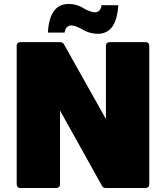

<svg xmlns="http://www.w3.org/2000/svg" viewBox="-20 -946 835 966"><path d="M713 0H513Q498 0 492 -13L282 -390V-18Q282 -2 264 0H82Q66 0 64 -18V-716Q64 -733 82 -734H282Q297 -734 303 -721L513 -347V-716Q513 -733 531 -734H713Q730 -734 731 -716V-18Q731 -2 713 0ZM472 -776Q429 -776 389 -801Q357 -818 339 -818Q311 -818 305 -782H221Q229 -926 325 -926Q369 -926 406 -901Q441 -884 457 -884Q486 -884 491 -920H575Q567 -776 472 -776Z"/></svg>

Font: YamahaIndonesia935. App Black
Style: Regular
Weight: 900
Designer: Dalton Maag Ltd
Foundry: Dalton Maag Ltd
Version: Version 1.002; January 01, 2024; Regular/Italic